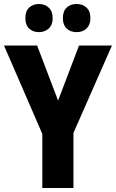

<svg xmlns="http://www.w3.org/2000/svg" viewBox="-20 -942 581 962"><path d="M271 -438 376 -714H541L348 -276V0H192V-271L0 -714H166ZM107 -851Q107 -886 126 -904Q145 -922 175 -922Q205 -922 224.5 -903.5Q244 -885 244 -851Q244 -818 224.5 -799.5Q205 -781 175 -781Q145 -781 126 -799Q107 -817 107 -851ZM295 -851Q295 -886 314 -904Q333 -922 364 -922Q395 -922 414 -903.5Q433 -885 433 -851Q433 -818 414 -799.5Q395 -781 364 -781Q333 -781 314 -799Q295 -817 295 -851Z"/></svg>

Font: Noto Sans Telugu Condensed ExtraBold
Style: Regular
Weight: 800
Width: 3
Designer: Jelle Bosma - Monotype Design Team
Foundry: Monotype Imaging Inc.
Version: Version 2.005; ttfautohint (v1.8.4.7-5d5b)